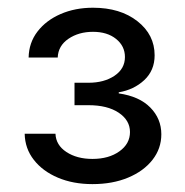

<svg xmlns="http://www.w3.org/2000/svg" viewBox="-20 -825 470 487"><path d="M214.5 -358Q165.5 -358 127 -374.3Q88.4 -390.6 65.9 -419.4Q43.3 -448.2 42.6 -485.8H120.7Q121.8 -457 148.4 -439.5Q175.1 -421.9 214.5 -421.9Q256 -421.9 282.8 -441.1Q309.7 -460.2 309.7 -490.1Q309.7 -519.9 281.1 -539.1Q252.5 -558.2 204.5 -558.2H169V-615.1H204.5Q244 -615.1 270.4 -632.8Q296.9 -650.6 296.9 -680.4Q296.9 -708.1 274.5 -726.2Q252.1 -744.3 215.9 -744.3Q179.7 -744.3 153.6 -726.6Q127.5 -708.8 126.4 -679H52.6Q53.3 -716.6 75.1 -745Q96.9 -773.4 133.7 -789.4Q170.5 -805.4 215.9 -805.4Q285.2 -805.4 328.7 -771.1Q372.2 -736.9 372.2 -684.7Q372.2 -646.3 345.9 -621.8Q319.6 -597.3 281.2 -590.9V-588.1Q333.5 -580.6 361.3 -552.2Q389.2 -523.8 389.2 -484.4Q389.2 -448.2 366.8 -419.6Q344.5 -391 305 -374.5Q265.6 -358 214.5 -358Z"/></svg>

Font: Inter Alia
Style: Regular
Weight: 400
Designer: Rasmus Andersson (Latin, Greek, Cyrillic etc.) and Evan from Shavian.info (Shavian, old style figures)
Foundry: Shavian.info
Version: Version 0.001;git-37ab20767